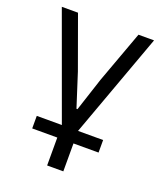

<svg xmlns="http://www.w3.org/2000/svg" viewBox="-133 -604 758 892"><g transform="rotate(20 246.0 -158.0)"><path d="M206 200H286V62H410V0H286L474 -516H397L303 -259L249 -94H244L191 -259L98 -516H18L206 0H82V62H206Z"/></g></svg>

Font: LVC Sans
Style: Regular
Weight: 400
Designer: Mike Abbink, Paul van der Laan, Pieter van Rosmalen
Foundry: Bold Monday
Version: Version 3.0